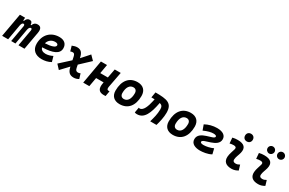

<svg xmlns="http://www.w3.org/2000/svg" viewBox="170 -2196 5519 3661"><g transform="rotate(30 2929.5 -365.5)"><path d="M207.5 -517.6H93.3L1 0H133.3L192.9 -339.8C202.6 -382.8 217.8 -404.3 240.2 -404.3C260.3 -404.3 268.6 -387.7 263.7 -359.4L200.2 0H293.9L354 -340.8C363.3 -383.3 381.8 -404.3 404.3 -404.3C421.9 -404.3 429.7 -387.7 424.8 -359.4L360.8 0H493.2L563 -390.6C579.1 -481 552.7 -527.3 481.9 -527.3C433.1 -527.3 402.3 -507.3 381.3 -453.1H367.7C366.2 -504.4 345.2 -527.3 306.6 -527.3C263.7 -527.3 237.8 -506.3 218.3 -453.1H204.1Z M887.7 -115.7C823.7 -115.7 781.7 -143.6 771 -191.4C1006.8 -197.8 1131.8 -253.4 1131.8 -376C1131.8 -471.2 1068.4 -527.3 961.4 -527.3C772 -527.3 645.5 -396.5 645.5 -199.7C645.5 -67.9 730.5 9.8 873.5 9.8C938 9.8 1011.7 -4.4 1073.7 -41L1040 -156.7C990.7 -130.9 934.6 -115.7 887.7 -115.7ZM778.3 -284.7C800.3 -359.4 859.4 -406.2 938 -406.2C978.5 -406.2 1001.5 -391.1 1001.5 -365.7C1001.5 -320.3 919.4 -291 778.3 -284.7Z M1263.7 24.9 1421.9 -142.6 1422.4 -141.1C1444.8 -36.1 1487.8 9.8 1577.1 9.8C1615.7 9.8 1648.4 0.5 1687 -21.5L1653.8 -128.4C1634.8 -119.6 1619.1 -115.7 1601.1 -115.7C1564.9 -115.7 1545.9 -135.3 1536.6 -182.6L1524.4 -245.1L1741.7 -449.2L1650.9 -542L1499 -371.1L1498 -376.5C1477.1 -481.9 1435.5 -527.3 1353 -527.3C1320.8 -527.3 1288.1 -519.5 1243.2 -501L1274.9 -391.1C1293.9 -398.9 1310.1 -401.9 1329.1 -401.9C1356.4 -401.9 1371.1 -381.8 1381.3 -334.5L1395.5 -266.6L1177.7 -67.9Z M1786.1 0H1920.4L1955.6 -198.2H2121.1L2117.2 -178.2C2092.8 -49.8 2133.3 9.8 2241.7 9.8C2258.3 9.8 2271.5 9.3 2283.7 8.3L2303.7 -107.4C2297.4 -106.4 2291.5 -106 2286.1 -106C2252 -106 2239.7 -128.4 2249 -176.8L2313.5 -517.6H2181.6L2144 -319.8H1977.1L2011.7 -517.6H1877.4Z M2588.9 9.8C2770 9.8 2877 -118.2 2877 -335C2877 -456.1 2805.2 -527.3 2683.6 -527.3C2502.4 -527.3 2395.5 -397.5 2395.5 -177.7C2395.5 -60.1 2467.3 9.8 2588.9 9.8ZM2612.3 -115.7C2561.5 -115.7 2531.7 -148.4 2531.7 -203.6C2531.7 -328.1 2580.6 -401.9 2662.6 -401.9C2711.9 -401.9 2740.7 -369.1 2740.7 -314C2740.7 -189.5 2692.9 -115.7 2612.3 -115.7Z M3261.2 0H3399.4C3424.8 -85.9 3450.7 -198.7 3450.7 -293.9C3450.7 -504.4 3331.5 -527.3 3073.2 -527.3L3052.7 -406.2C3063.5 -406.2 3074.2 -405.8 3084 -405.8C3098.6 -405.3 3111.8 -405.3 3124.5 -404.8L3114.7 -358.9C3088.4 -237.3 3043.9 -110.8 2963.4 -110.8C2952.1 -110.8 2952.1 -113.8 2942.9 -116.2L2922.4 0C2937 7.3 2953.6 9.8 2973.6 9.8C3132.8 9.8 3197.3 -148.9 3242.2 -383.8L3244.1 -394C3292.5 -381.8 3314.5 -355.5 3314.5 -295.4C3314.5 -183.1 3287.1 -94.2 3261.2 0Z M3760.7 9.8C3941.9 9.8 4048.8 -118.2 4048.8 -335C4048.8 -456.1 3977.1 -527.3 3855.5 -527.3C3674.3 -527.3 3567.4 -397.5 3567.4 -177.7C3567.4 -60.1 3639.2 9.8 3760.7 9.8ZM3784.2 -115.7C3733.4 -115.7 3703.6 -148.4 3703.6 -203.6C3703.6 -328.1 3752.4 -401.9 3834.5 -401.9C3883.8 -401.9 3912.6 -369.1 3912.6 -314C3912.6 -189.5 3864.7 -115.7 3784.2 -115.7Z M4358.4 9.8C4416.5 9.8 4528.3 -2.4 4603.5 -46.9L4574.7 -164.1C4506.3 -132.8 4425.8 -115.7 4367.7 -115.7C4318.4 -115.7 4295.9 -127.9 4295.9 -147.5C4295.9 -222.7 4630.9 -208.5 4630.9 -392.6C4630.9 -475.1 4563 -527.3 4432.1 -527.3C4342.8 -527.3 4249 -502.9 4173.3 -460L4214.4 -345.7C4307.6 -386.7 4371.1 -401.9 4423.3 -401.9C4470.7 -401.9 4491.7 -389.6 4491.7 -371.1C4491.7 -296.4 4159.7 -317.4 4159.7 -128.4C4159.7 -22.9 4263.2 9.8 4358.4 9.8Z M5159.2 -142.6C5125.5 -123 5105 -115.7 5072.8 -115.7C5029.8 -115.7 5008.3 -134.8 5010.7 -172.4C5015.1 -234.9 5043.5 -281.2 5058.6 -345.2C5087.9 -465.3 5030.8 -527.3 4887.7 -527.3C4849.1 -527.3 4810.5 -524.4 4772.5 -513.7L4782.7 -390.6C4812.5 -398.4 4842.3 -401.9 4872.1 -401.9C4915.5 -401.9 4933.6 -382.3 4923.8 -345.2C4909.7 -288.1 4878.9 -222.7 4874.5 -153.3C4867.7 -46.4 4928.7 9.8 5053.7 9.8C5110.8 9.8 5152.8 -8.3 5192.9 -31.2ZM5047.9 -587.4C5098.1 -587.4 5132.3 -621.6 5132.3 -671.9C5132.3 -722.2 5098.1 -756.3 5047.9 -756.3C4997.6 -756.3 4963.4 -722.2 4963.4 -671.9C4963.4 -621.6 4997.6 -587.4 5047.9 -587.4Z M5745.1 -142.6C5711.4 -123 5690.9 -115.7 5658.7 -115.7C5615.7 -115.7 5594.2 -134.8 5596.7 -172.4C5601.1 -234.9 5629.4 -281.2 5644.5 -345.2C5673.8 -465.3 5616.7 -527.3 5473.6 -527.3C5435.1 -527.3 5396.5 -524.4 5358.4 -513.7L5368.7 -390.6C5398.4 -398.4 5428.2 -401.9 5458 -401.9C5501.5 -401.9 5519.5 -382.3 5509.8 -345.2C5495.6 -288.1 5464.8 -222.7 5460.4 -153.3C5453.6 -46.4 5514.6 9.8 5639.6 9.8C5696.8 9.8 5738.8 -8.3 5778.8 -31.2ZM5749.5 -601.1C5792 -601.1 5826.7 -635.7 5826.7 -678.2C5826.7 -721.2 5792 -754.9 5749.5 -754.9C5707 -754.9 5672.9 -721.2 5672.9 -678.2C5672.9 -635.7 5707 -601.1 5749.5 -601.1ZM5530.8 -601.1C5573.2 -601.1 5607.4 -635.7 5607.4 -678.2C5607.4 -721.2 5573.2 -754.9 5530.8 -754.9C5488.3 -754.9 5454.1 -721.2 5454.1 -678.2C5454.1 -635.7 5488.3 -601.1 5530.8 -601.1Z"/></g></svg>

Font: Cascadia Code NF
Style: Bold Italic
Weight: 700
Italic angle: -10°
Monospace: yes
Designer: Aaron Bell
Foundry: Saja Typeworks
Version: Version 2404.023